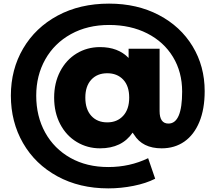

<svg xmlns="http://www.w3.org/2000/svg" viewBox="-20 -810 1191 1060"><path d="M1110 -306.7Q1110 -207.8 1080.6 -136.7Q1051.1 -65.6 997.8 -28.3Q944.4 8.9 872.2 8.9Q766.7 8.9 720 -66.7L712.2 -77.8Q653.3 8.9 532.2 8.9Q462.2 8.9 403.9 -26.1Q345.6 -61.1 312.2 -125Q278.9 -188.9 278.9 -271.1Q278.9 -352.2 312.2 -416.1Q345.6 -480 403.3 -515Q461.1 -550 532.2 -550Q632.2 -550 690 -490V-541.1H861.1V-196.7Q861.1 -127.8 910 -127.8Q985.6 -127.8 985.6 -304.4Q985.6 -412.2 935 -495.6Q884.4 -578.9 792.8 -625.6Q701.1 -672.2 582.2 -672.2Q463.3 -672.2 371.7 -621.7Q280 -571.1 230 -482.2Q180 -393.3 180 -282.2Q180 -167.8 229.4 -78.3Q278.9 11.1 368.9 61.7Q458.9 112.2 577.8 112.2Q696.7 112.2 797.8 63.3L836.7 176.7Q786.7 202.2 717.2 216.1Q647.8 230 577.8 230Q418.9 230 296.7 163.3Q174.4 96.7 107.2 -20Q40 -136.7 40 -282.2Q40 -426.7 107.8 -542.2Q175.6 -657.8 298.3 -723.9Q421.1 -790 582.2 -790Q736.7 -790 856.7 -727.2Q976.7 -664.4 1043.3 -554.4Q1110 -444.4 1110 -306.7ZM693.3 -271.1Q693.3 -335.6 660 -370.6Q626.7 -405.6 572.2 -405.6Q516.7 -405.6 483.9 -370Q451.1 -334.4 451.1 -271.1Q451.1 -206.7 483.9 -170.6Q516.7 -134.4 572.2 -134.4Q626.7 -134.4 660 -170.6Q693.3 -206.7 693.3 -271.1Z"/></svg>

Font: Paperlogy 9 Black
Style: Regular
Weight: 900
Designer: redesigned by Lee Juim, glyphs from Gmarket Sans & Montserrat
Foundry: PT&
Version: Version 1.001